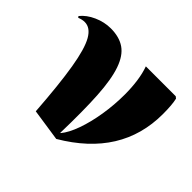

<svg xmlns="http://www.w3.org/2000/svg" viewBox="-136 -709 909 909"><g transform="rotate(45 318.0 -254.5)"><path d="M329 22 168 -2Q156 -172 139 -274Q122 -376 96.5 -420.5Q71 -465 33 -465Q16 -465 -3 -457L-8 -464Q16 -494 57.5 -512.5Q99 -531 142 -531Q199 -531 236 -505.5Q273 -480 293.5 -421Q314 -362 320 -262Q326 -162 322 -12H324Q349 -42 368.5 -96.5Q388 -151 399 -219Q410 -287 410 -356Q410 -404 404 -446Q398 -488 386 -521H586L595 -514Q603 -481 603 -418Q603 -139 329 22Z"/></g></svg>

Font: Literata 72pt ExtraBold
Style: Regular
Weight: 800
Designer: Latin by Veronika Burian and Jose Scaglione. Greek by Irene Vlachou. Cyrillic by Vera Evstafieva.
Foundry: TypeTogether
Version: Version 3.002